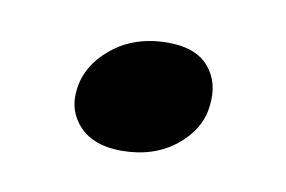

<svg xmlns="http://www.w3.org/2000/svg" viewBox="-33 -358 340 228"><g transform="rotate(10 137.0 -244.0)"><path d="M122.5 -175.5Q89.5 -175.5 72.2 -193.5Q55 -211.5 58 -237Q61 -267 88 -289.2Q115 -311.5 155.5 -311.5Q189 -311.5 204.8 -293Q220.5 -274.5 217 -246.5Q214 -217.5 187.8 -196.5Q161.5 -175.5 122.5 -175.5Z"/></g></svg>

Font: Fraunces 9pt S100
Style: Italic
Weight: 400
Italic angle: -16°
Version: Version 1.000; ttfautohint (v1.8.3)